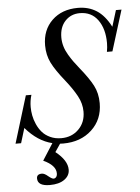

<svg xmlns="http://www.w3.org/2000/svg" viewBox="-84 -722 723 989"><g transform="rotate(-5 278.0 -228.0)"><path d="M220.7 13.2Q218.3 13.2 212.6 12.9Q207 12.7 204.1 12.7L176.3 53.7Q236.8 101.6 236.8 149.4Q236.8 180.7 209 200.4Q181.2 220.2 133.8 220.2Q70.3 220.2 70.3 180.7Q70.3 158.2 97.2 158.2Q110.4 158.2 128.4 173.8Q147 189 155.3 189Q163.1 189 168.7 182.4Q174.3 175.8 174.3 163.1Q174.3 121.6 109.9 92.3L165 6.3Q89.8 -11.7 27.8 -84L4.4 -7.3H-24.4L50.3 -251H79.1Q69.8 -221.7 69.8 -188Q69.8 -167 74 -144.8Q78.1 -122.6 88.6 -98.9Q99.1 -75.2 115 -56.9Q130.9 -38.6 156.2 -26.9Q181.6 -15.1 213.4 -15.1Q267.6 -15.1 303.2 -50.5Q338.9 -85.9 338.9 -141.6Q338.9 -183.1 317.4 -222.7Q295.9 -262.2 259.8 -307.6Q212.4 -366.2 191.9 -407.2Q171.4 -448.2 171.4 -498.5Q171.4 -578.1 222.4 -627.2Q273.4 -676.3 356.4 -676.3Q411.1 -676.3 452.6 -649.9Q494.1 -623.5 524.9 -564L550.8 -647.9H579.6L514.2 -437.5H485.8Q490.2 -460.9 490.2 -482.9Q490.2 -556.6 457 -602.5Q423.8 -648.4 363.8 -648.4Q317.9 -648.4 288.1 -616.7Q258.3 -585 258.3 -531.7Q258.3 -508.8 264.9 -486.1Q271.5 -463.4 284.9 -440.9Q298.3 -418.5 309.1 -403.6Q319.8 -388.7 337.4 -366.7Q383.8 -309.6 404.8 -269.3Q425.8 -229 425.8 -177.7Q425.8 -93.3 368.4 -40Q311 13.2 220.7 13.2Z"/></g></svg>

Font: Elstob 14pt
Style: Italic
Weight: 400
Italic angle: -20°
Designer: Peter S. Baker
Version: Version 1.015